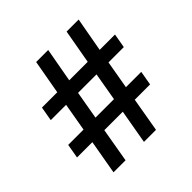

<svg xmlns="http://www.w3.org/2000/svg" viewBox="-183 -871 1030 1030"><g transform="rotate(-45 332.0 -356.0)"><path d="M41 -275.9H157.2L185.1 -436H68.8L83 -517.1H199.2L233.9 -711.9H325.2L290 -517.1H430.2L464.8 -711.9H556.2L521 -517.1H637.2L623 -436H506.8L479 -275.9H595.2L581.1 -194.8H464.8L431.2 0H339.8L374 -194.8H233.9L200.2 0H108.9L143.1 -194.8H26.9ZM275.9 -436 248 -275.9H388.2L416 -436Z"/></g></svg>

Font: Creato Display Medium
Style: Regular
Weight: 500
Version: Version 1.000